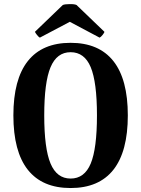

<svg xmlns="http://www.w3.org/2000/svg" viewBox="-20 -926 706 960"><path d="M46.9 -349.1Q46.9 -529.3 119.1 -620.6Q191.4 -711.9 333 -711.9Q474.6 -711.9 546.9 -620.6Q619.1 -529.3 619.1 -349.1Q619.1 -168.5 546.9 -77.1Q474.6 14.2 333 14.2Q191.4 14.2 119.1 -77.1Q46.9 -168.5 46.9 -349.1ZM154.8 -767.1 293.9 -900.9Q303.2 -905.3 328.4 -905.5Q353.5 -905.8 362.8 -900.9L502 -767.1Q502 -762.7 493.2 -751.7Q484.4 -740.7 478 -737.8L329.1 -816.9L179.2 -737.8Q173.3 -740.7 164.6 -751.7Q155.8 -762.7 154.8 -767.1ZM333 -33.2Q402.3 -33.2 433.6 -108.2Q464.8 -183.1 464.8 -349.1Q464.8 -515.1 433.6 -590.1Q402.3 -665 333 -665Q264.2 -665 232.7 -589.8Q201.2 -514.6 201.2 -349.1Q201.2 -183.6 232.7 -108.4Q264.2 -33.2 333 -33.2Z"/></svg>

Font: Arima
Style: Bold
Weight: 700
Designer: Joana Correia and Natanael Gama
Foundry: NDISCOVER
Version: Version 1.100;Glyphs 3.1.2 (3151)